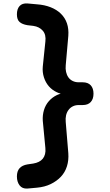

<svg xmlns="http://www.w3.org/2000/svg" viewBox="-20 -903 640 1113"><path d="M194 185 139 190Q109 192 93.5 171.5Q78 151 78 120Q78 89 93.5 72Q109 55 139 50L173 45Q191 42 205 35Q219 28 228 17Q237 6 241 -9.5Q245 -25 243 -45L228 -203Q226 -236 235 -265.5Q244 -295 263.5 -317Q283 -339 310 -352Q321 -357 332 -360Q320 -363 310 -368Q282 -381 263 -403Q244 -425 234.5 -455Q225 -485 228 -517L243 -662Q248 -702 228 -725Q208 -748 173 -753L139 -757Q109 -762 93.5 -775.5Q78 -789 78 -820Q78 -851 93.5 -868Q109 -885 139 -883L194 -878Q238 -875 273.5 -861Q309 -847 333 -823.5Q357 -800 368 -768Q379 -736 376 -695L361 -524Q359 -504 363 -486Q367 -468 376.5 -454.5Q386 -441 401.5 -433.5Q417 -426 436 -426H459Q490 -426 506 -408.5Q522 -391 522 -360Q522 -329 506 -311.5Q490 -294 459 -294H436Q417 -294 402 -286.5Q387 -279 377 -265.5Q367 -252 363 -234.5Q359 -217 361 -196L376 -15Q379 26 368 61Q357 96 333 121.5Q309 147 274 164Q239 181 194 185Z"/></svg>

Font: Maple Mono
Style: Bold
Weight: 700
Monospace: yes
Designer: subframe7536
Version: Version 7.200